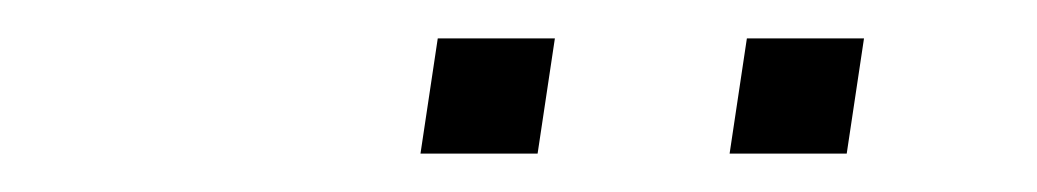

<svg xmlns="http://www.w3.org/2000/svg" viewBox="-20 -700 540 100"><path d="M360 -620 369 -680H430L421 -620ZM199 -620 208 -680H269L260 -620Z"/></svg>

Font: Nunito Sans 12pt ExtraLight 12pt ExtraLight
Style: Italic
Weight: 250
Italic angle: -9°
Version: Version 3.101;gftools[0.9.27]